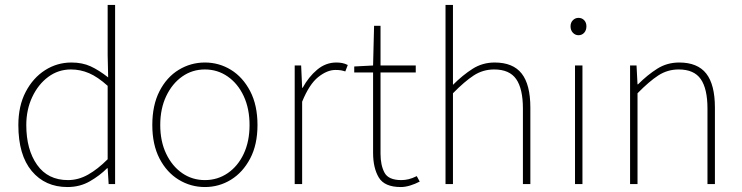

<svg xmlns="http://www.w3.org/2000/svg" viewBox="-20 -742 2990 774"><path d="M252 12Q162 12 108 -52.5Q54 -117 54 -238Q54 -315 83.5 -371.5Q113 -428 161.5 -459Q210 -490 268 -490Q312 -490 345.5 -474.5Q379 -459 416 -430L414 -520V-722H444V0H418L414 -64H412Q382 -34 342 -11Q302 12 252 12ZM254 -16Q296 -16 335 -38Q374 -60 414 -100V-396Q374 -432 339 -447Q304 -462 266 -462Q215 -462 174.5 -432Q134 -402 110 -351Q86 -300 86 -238Q86 -139 129.5 -77.5Q173 -16 254 -16Z M806 12Q749 12 700.5 -17.5Q652 -47 623 -103Q594 -159 594 -238Q594 -318 623 -374.5Q652 -431 700.5 -460.5Q749 -490 806 -490Q863 -490 911 -460.5Q959 -431 988.5 -374.5Q1018 -318 1018 -238Q1018 -159 988.5 -103Q959 -47 911 -17.5Q863 12 806 12ZM806 -16Q857 -16 898 -44Q939 -72 962.5 -122Q986 -172 986 -238Q986 -304 962.5 -354.5Q939 -405 898 -433.5Q857 -462 806 -462Q755 -462 714.5 -433.5Q674 -405 650 -354.5Q626 -304 626 -238Q626 -172 650 -122Q674 -72 714.5 -44Q755 -16 806 -16Z M1168 0V-478H1194L1198 -388H1200Q1224 -432 1258.5 -461Q1293 -490 1336 -490Q1348 -490 1359 -488Q1370 -486 1382 -480L1372 -454Q1363 -457 1354.5 -458.5Q1346 -460 1332 -460Q1299 -460 1263 -431.5Q1227 -403 1198 -332V0Z M1596 12Q1530 12 1507 -26.5Q1484 -65 1484 -126V-450H1408V-474L1484 -478L1488 -638H1514V-478H1656V-450H1514V-122Q1514 -76 1530 -46Q1546 -16 1598 -16Q1612 -16 1627 -19.5Q1642 -23 1660 -32L1672 -10Q1653 0 1633 6Q1613 12 1596 12Z M1776 0V-722H1806V-508V-400Q1845 -439 1885 -464.5Q1925 -490 1974 -490Q2048 -490 2083 -445.5Q2118 -401 2118 -308V0H2088V-304Q2088 -384 2061 -423Q2034 -462 1972 -462Q1927 -462 1890 -438Q1853 -414 1806 -366V0Z M2298 0V-478H2328V0ZM2312 -600Q2299 -600 2289.5 -610Q2280 -620 2280 -636Q2280 -651 2289.5 -660.5Q2299 -670 2312 -670Q2326 -670 2335 -660.5Q2344 -651 2344 -636Q2344 -620 2335 -610Q2326 -600 2312 -600Z M2520 0V-478H2546L2550 -402H2552Q2590 -440 2629.5 -465Q2669 -490 2718 -490Q2792 -490 2827 -445.5Q2862 -401 2862 -308V0H2832V-304Q2832 -384 2805 -423Q2778 -462 2716 -462Q2671 -462 2634 -438Q2597 -414 2550 -366V0Z"/></svg>

Font: Source Sans 3 Variable
Style: Regular
Weight: 200
Designer: Paul D. Hunt
Foundry: Adobe Systems Incorporated
Version: Version 3.026